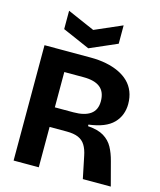

<svg xmlns="http://www.w3.org/2000/svg" viewBox="-128 -970 883 1061"><g transform="rotate(15 314.0 -439.5)"><path d="M52 0V-660H317Q364 -660 404.5 -652Q445 -644 478 -628.5Q511 -613 534.5 -590Q558 -567 570.5 -535.5Q583 -504 583 -465Q583 -434 572.5 -406Q562 -378 540 -355.5Q518 -333 483 -319Q448 -305 400 -299V-290Q458 -286 491.5 -265.5Q525 -245 543 -212Q561 -179 572 -136L608 0H448L422 -126Q415 -162 400.5 -185.5Q386 -209 360.5 -220Q335 -231 294 -231H196V0ZM196 -343H302Q366 -343 399.5 -367Q433 -391 433 -441Q433 -494 401.5 -519.5Q370 -545 306 -545H196ZM134 -879 290 -811 446 -879V-774L290 -706L134 -774Z"/></g></svg>

Font: Bricolage Grotesque 72pt
Style: Bold
Weight: 700
Designer: Mathieu Triay
Foundry: Atelier Triay
Version: Version 1.001;gftools[0.9.33.dev8+g029e19f]